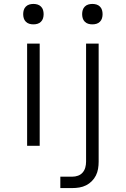

<svg xmlns="http://www.w3.org/2000/svg" viewBox="-20 -742 640 977"><path d="M118 0V-520H182V0ZM150 -618Q139 -618 129 -621Q119 -624 111.5 -631.5Q104 -639 101 -649Q98 -659 98 -670Q98 -681 101 -691Q104 -701 111.5 -708.5Q119 -716 129 -719Q139 -722 150 -722Q161 -722 171 -719Q181 -716 188.5 -708.5Q196 -701 199 -691Q202 -681 202 -670Q202 -659 199 -649Q196 -639 188.5 -631.5Q181 -624 171 -621Q161 -618 150 -618ZM287 215V157H348Q363 157 377 152Q391 147 400.5 136Q410 125 414 110.5Q418 96 418 81V-520H482V81Q482 99 479 117Q476 135 468 151Q460 167 447 180Q434 193 418 201Q402 209 384 212Q366 215 348 215ZM450 -618Q439 -618 429 -621Q419 -624 411.5 -631.5Q404 -639 401 -649Q398 -659 398 -670Q398 -681 401 -691Q404 -701 411.5 -708.5Q419 -716 429 -719Q439 -722 450 -722Q461 -722 471 -719Q481 -716 488.5 -708.5Q496 -701 499 -691Q502 -681 502 -670Q502 -659 499 -649Q496 -639 488.5 -631.5Q481 -624 471 -621Q461 -618 450 -618Z"/></svg>

Font: Iosevka Aile Light
Style: Regular
Weight: 300
Designer: Belleve Invis
Foundry: Belleve Invis
Version: Version 27.3.5; ttfautohint (v1.8.4)